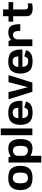

<svg xmlns="http://www.w3.org/2000/svg" viewBox="1844 -2668 1047 4774"><g transform="rotate(-90 2367.0 -281.5)"><path d="M329 4.5Q492 4.5 561 -74Q630 -152.5 630 -298.5Q630 -445 561 -522.2Q492 -599.5 329 -599.5Q166 -599.5 96.8 -522.2Q27.5 -445 27.5 -298.5Q27.5 -152.5 96.8 -74Q166 4.5 329 4.5ZM329 -109.5Q270.5 -109.5 233 -146.2Q195.5 -183 195.5 -298Q195.5 -413 233 -449.2Q270.5 -485.5 329 -485.5Q387.5 -485.5 424.8 -449.2Q462 -413 462 -298Q462 -183 424.8 -146.2Q387.5 -109.5 329 -109.5Z M712 222H879.5V-499L841.5 -592.5H712ZM1068 3.5Q1188.5 3.5 1242.5 -77Q1296.5 -157.5 1296.5 -297.5Q1296.5 -438 1242.5 -518Q1188.5 -598 1068 -598Q962 -598 883.8 -548.5Q805.5 -499 805.5 -439L879.5 -366.5Q879.5 -415.5 918.2 -449Q957 -482.5 1009 -482.5Q1065.5 -482.5 1096.2 -445Q1127 -407.5 1127 -297Q1127 -185 1096.2 -148Q1065.5 -111 1009 -111Q957 -111 918.2 -144.5Q879.5 -178 879.5 -228L805.5 -154Q805.5 -94.5 883.8 -45.5Q962 3.5 1068 3.5Z M1391.5 0H1560V-785H1391.5Z M1951.5 5.5V-103Q1887 -103 1849.5 -143Q1811.5 -182.5 1811.5 -296.5Q1811.5 -413 1849.5 -451.5Q1888 -490.5 1948.5 -490.5Q2011 -490.5 2045.5 -455Q2071 -424.5 2076.5 -348.5H1796V-247H2243Q2246.5 -269.5 2246.5 -297Q2246.5 -437.5 2182 -518.5Q2117 -599 1948.5 -599Q1784.5 -599 1717 -519.5Q1649 -440 1649 -297Q1649 -157 1716.5 -75.5Q1783.5 5.5 1951.5 5.5ZM1951.5 -103V5.5Q2040.5 5.5 2092.5 -12Q2144 -29 2181 -65Q2217.5 -100.5 2228.5 -159L2078 -201.5Q2067.5 -170 2053.5 -146Q2038.5 -123 2013.5 -112.5Q1989 -103 1951.5 -103Z M2470.5 0H2700L2886 -593H2710.5L2586 -113.5H2585L2461.5 -593H2285Z M3227 5.5V-103Q3162.5 -103 3125 -143Q3087 -182.5 3087 -296.5Q3087 -413 3125 -451.5Q3163.5 -490.5 3224 -490.5Q3286.5 -490.5 3321 -455Q3346.5 -424.5 3352 -348.5H3071.5V-247H3518.5Q3522 -269.5 3522 -297Q3522 -437.5 3457.5 -518.5Q3392.5 -599 3224 -599Q3060 -599 2992.5 -519.5Q2924.5 -440 2924.5 -297Q2924.5 -157 2992 -75.5Q3059 5.5 3227 5.5ZM3227 -103V5.5Q3316 5.5 3368 -12Q3419.5 -29 3456.5 -65Q3493 -100.5 3504 -159L3353.5 -201.5Q3343 -170 3329 -146Q3314 -123 3289 -112.5Q3264.5 -103 3227 -103Z M3984.5 -301H4152.5Q4152.5 -453.5 4110.8 -525.8Q4069 -598 3951.5 -598Q3842.5 -598 3775.5 -540.8Q3708.5 -483.5 3708.5 -399.5L3773 -361.5Q3773 -408.5 3804.2 -445.2Q3835.5 -482 3888 -482Q3934 -482 3959.2 -447.5Q3984.5 -413 3984.5 -301ZM3606 0H3773.5V-490L3735.5 -592.5H3606Z M4538.5 7.5Q4606.5 7.5 4668.5 -6.5V-117.5Q4633 -105 4596 -105Q4559.5 -105 4539 -120Q4518.5 -135 4518.5 -183V-477H4701V-592.5H4518.5V-728H4350V-592.5H4214.5V-477H4350V-146Q4350 -59.5 4404.8 -26Q4459.5 7.5 4538.5 7.5Z"/></g></svg>

Font: Anybody Thin
Style: Bold
Weight: 700
Version: Version 1.113;gftools[0.9.25]